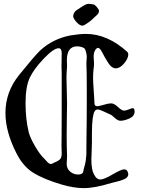

<svg xmlns="http://www.w3.org/2000/svg" viewBox="-20 -967 736 980"><path d="M470.7 -886.7Q465.8 -882.8 455.1 -872.1Q444.3 -861.3 435.5 -855.5Q409.2 -835.9 400.4 -835.9Q387.7 -835.9 371.1 -853.5Q353.5 -873 353.5 -884.8Q353.5 -885.7 354 -887.7Q354.5 -889.6 354.5 -890.6Q355.5 -895.5 357.4 -899.4Q359.4 -903.3 361.3 -906.2Q363.3 -909.2 367.7 -912.6Q372.1 -916 374.5 -917.5Q377 -918.9 383.3 -922.9Q389.6 -926.8 391.6 -928.7Q418 -947.3 431.6 -947.3H435.5Q456.1 -945.3 460 -943.8Q463.9 -942.4 474.6 -930.7Q485.4 -918 485.4 -911.1Q485.4 -898.4 470.7 -886.7ZM293.9 -225.6Q293.9 -231.4 294.4 -269.5Q294.9 -307.6 294.9 -391.1Q294.9 -474.6 294.9 -590.8Q293.9 -605.5 293.9 -627.9Q293.9 -635.7 294.4 -657.2Q294.9 -678.7 294.9 -696.3Q294.9 -720.7 279.3 -720.7Q253.9 -720.7 203.6 -668Q153.3 -615.2 131.8 -570.3Q110.4 -523.4 110.4 -441.4Q110.4 -359.4 126 -294.9Q131.8 -267.6 157.7 -222.7Q183.6 -177.7 207 -156.2Q210 -153.3 216.8 -145.5Q223.6 -137.7 229 -133.8Q234.4 -129.9 239.3 -129.9Q242.2 -129.9 246.1 -131.8Q276.4 -144.5 285.6 -153.3Q294.9 -162.1 294.9 -183.6Q294.9 -188.5 294.4 -199.7Q293.9 -210.9 293.9 -225.6ZM321.3 -659.2Q321.3 -653.3 321.8 -642.6Q322.3 -631.8 322.3 -627Q322.3 -624 320.8 -606.9Q319.3 -589.8 319.3 -569.3Q319.3 -548.8 320.8 -504.9Q322.3 -460.9 322.3 -438.5Q322.3 -427.7 321.3 -375.5Q320.3 -323.2 320.3 -276.4Q320.3 -248 320.8 -224.1Q321.3 -200.2 321.8 -186.5Q322.3 -172.9 322.3 -169.9Q322.3 -161.1 321.3 -147.9Q320.3 -134.8 320.3 -130.9Q320.3 -106.4 337.9 -91.3Q355.5 -76.2 378.9 -76.2Q402.3 -76.2 405.3 -92.8Q406.2 -101.6 412.6 -123Q418.9 -144.5 420.9 -179.7Q420.9 -180.7 420.9 -204.1Q420.9 -227.5 421.4 -264.6Q421.9 -301.8 422.4 -344.2Q422.9 -386.7 422.9 -434.6Q422.9 -482.4 422.9 -518.6Q422.9 -561.5 422.4 -588.9Q421.9 -616.2 421.4 -627Q420.9 -637.7 420.9 -640.6Q420.9 -649.4 421.9 -660.6Q422.9 -671.9 422.9 -675.8Q422.9 -692.4 415 -713.9Q413.1 -720.7 400.4 -725.6Q387.7 -730.5 374 -730.5Q321.3 -730.5 321.3 -659.2ZM570.3 -618.2Q550.8 -618.2 533.7 -644Q516.6 -669.9 503.4 -696.3Q490.2 -722.7 480.5 -722.7Q472.7 -722.7 465.3 -710Q458 -697.3 458 -678.7Q458 -673.8 459 -662.1Q460 -650.4 460 -643.6Q460 -630.9 457.5 -613.3Q455.1 -595.7 455.1 -572.3Q455.1 -546.9 458.5 -502Q461.9 -457 461.9 -441.4Q461.9 -424.8 476.6 -424.8Q484.4 -424.8 509.3 -432.1Q534.2 -439.5 546.9 -439.5Q562.5 -439.5 582 -420.9Q601.6 -402.3 613.3 -402.3Q622.1 -402.3 637.7 -408.7Q653.3 -415 657.2 -415Q667 -415 667 -398.4Q667 -374 640.6 -362.3Q614.3 -350.6 594.7 -350.6Q581.1 -350.6 565.4 -365.7Q549.8 -380.9 540 -383.8Q535.2 -385.7 511.7 -397Q488.3 -408.2 478.5 -408.2Q468.8 -408.2 462.9 -398.9Q457 -389.6 453.1 -362.3Q449.2 -335 449.2 -286.1V-240.2Q449.2 -220.7 447.8 -191.9Q446.3 -163.1 446.3 -150.4Q446.3 -128.9 449.7 -107.9Q453.1 -86.9 464.4 -68.8Q475.6 -50.8 492.2 -50.8Q510.7 -50.8 554.7 -76.7Q598.6 -102.5 613.3 -102.5Q625 -102.5 629.9 -93.8Q634.8 -85 634.8 -77.1Q634.8 -69.3 629.4 -63Q624 -56.6 613.8 -52.2Q603.5 -47.9 594.7 -44.9Q585.9 -42 570.8 -38.6Q555.7 -35.2 548.8 -33.2Q463.9 -6.8 407.2 -6.8Q358.4 -6.8 296.9 -24.4Q204.1 -51.8 150.9 -84.5Q97.7 -117.2 63.5 -185.5Q7.8 -294.9 7.8 -390.6Q7.8 -498 78.1 -585Q156.2 -681.6 184.6 -709Q249 -768.6 338.9 -786.1Q385.7 -793.9 418.9 -793.9Q528.3 -793.9 629.9 -702.1Q634.8 -697.3 634.8 -689.5Q634.8 -668.9 613.8 -643.6Q592.8 -618.2 570.3 -618.2Z"/></svg>

Font: Isabella
Style: Medium
Weight: 500
Designer: John Stracke
Version: Version 001.202